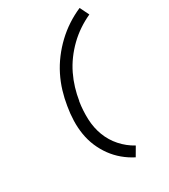

<svg xmlns="http://www.w3.org/2000/svg" viewBox="-238 -951 1075 1222"><g transform="rotate(-30 300.0 -340.0)"><path d="M387 161Q344 139 307.5 108.5Q271 78 243 39.5Q215 1 196 -43.5Q177 -88 169 -137Q161 -186 162.5 -237.5Q164 -289 173 -340Q181 -391 196.5 -442.5Q212 -494 236.5 -543Q261 -592 294.5 -636.5Q328 -681 368.5 -719.5Q409 -758 455.5 -788.5Q502 -819 553 -841L586 -774Q542 -754 501 -726.5Q460 -699 424.5 -664.5Q389 -630 360 -590.5Q331 -551 310 -507.5Q289 -464 275.5 -419Q262 -374 255 -329L254 -328Q244 -264 246.5 -200Q249 -136 270.5 -79.5Q292 -23 332 22Q372 67 425 96Z"/></g></svg>

Font: Iosevka SS04 Extended
Style: Italic
Weight: 400
Width: 7
Italic angle: -9°
Monospace: yes
Designer: Belleve Invis
Foundry: Belleve Invis
Version: Version 19.0.0; ttfautohint (v1.8.4)